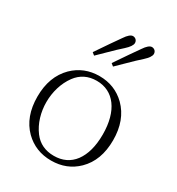

<svg xmlns="http://www.w3.org/2000/svg" viewBox="-192 -922 969 1054"><g transform="rotate(30 292.0 -394.5)"><path d="M126 -52C171 -8 226 14 292 14C358 14 413 -8 457 -51C507 -100 532 -167 532 -253C532 -338 507 -405 457 -455C412 -499 357 -521 292 -521C227 -521 172 -499 127 -455C77 -405 52 -338 52 -253C52 -168 77 -101 126 -52ZM164 -77C91 -174 92 -330 164 -428C195 -470 238 -491 292 -491C400 -491 467 -401 467 -252C467 -177 451 -119 420 -77C389 -36 346 -16 292 -16C238 -16 195 -36 164 -77ZM209 -603C220 -613 235 -628 256 -649C291 -684 317 -708 334 -723C357 -744 369 -761 369 -775C369 -792 356 -803 341 -803C328 -803 312 -790 295 -764C286 -751 272 -731 253 -704C226 -665 206 -636 193 -616ZM329 -603C340 -613 355 -628 376 -649C411 -684 437 -708 454 -723C477 -744 489 -761 489 -775C489 -792 476 -803 461 -803C448 -803 432 -790 415 -764C406 -751 392 -731 373 -704C346 -665 326 -636 313 -616Z"/></g></svg>

Font: AllPunType ExtraLight
Style: Regular
Weight: 280
Version: 1.0